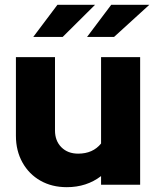

<svg xmlns="http://www.w3.org/2000/svg" viewBox="-20 -766 651 796"><path d="M257 10Q195 10 147.5 -17Q100 -44 73 -92.5Q46 -141 46 -203V-529H208V-225Q208 -182 234.5 -155.5Q261 -129 304 -129Q365 -129 399 -171V-529H561V0H399V-36Q339 10 257 10ZM118 -613 218 -746H374L240 -613ZM341 -613 441 -746H599L453 -613Z"/></svg>

Font: Red Hat Display Black
Style: Regular
Weight: 900
Designer: Pentagram, MCKL
Foundry: Pentagram, MCKL
Version: Version 1.023; ttfautohint (v1.8.3)